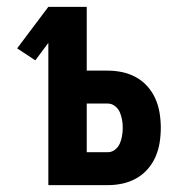

<svg xmlns="http://www.w3.org/2000/svg" viewBox="-20 -540 540 560"><path d="M121 0V-415L83 -364L30 -399L121 -520H233V-334H294Q316 -334 337 -329.5Q358 -325 377 -314.5Q396 -304 410.5 -287.5Q425 -271 433.5 -251.5Q442 -232 445.5 -210.5Q449 -189 449 -167Q449 -145 445.5 -123.5Q442 -102 433.5 -82.5Q425 -63 410.5 -46.5Q396 -30 377 -19.5Q358 -9 337 -4.5Q316 0 294 0ZM233 -96H294Q306 -96 315.5 -103.5Q325 -111 329.5 -121.5Q334 -132 336 -143.5Q338 -155 338 -167Q338 -179 336 -190.5Q334 -202 329.5 -212.5Q325 -223 315.5 -230.5Q306 -238 294 -238H233Z"/></svg>

Font: Iosevka Fixed
Style: Bold
Weight: 700
Monospace: yes
Designer: Belleve Invis
Foundry: Belleve Invis
Version: Version 32.3.0